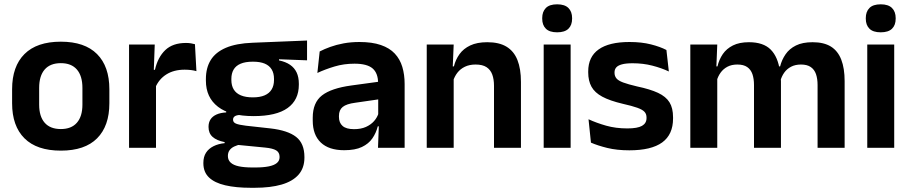

<svg xmlns="http://www.w3.org/2000/svg" viewBox="-20 -702 4324 912"><path d="M269 13.5Q155 13.5 96.2 -45Q37.5 -103.5 37.5 -211.5V-278Q37.5 -386.5 96.2 -445.2Q155 -504 269 -504Q382.5 -504 441 -445.2Q499.5 -386.5 499.5 -278V-211.5Q499.5 -103.5 441.2 -45Q383 13.5 269 13.5ZM269 -89Q319 -89 345.2 -119Q371.5 -149 371.5 -205V-284.5Q371.5 -341.5 345.2 -371.8Q319 -402 269 -402Q218.5 -402 192.2 -371.8Q166 -341.5 166 -284.5V-205Q166 -149 192.2 -119Q218.5 -89 269 -89Z M717.5 -285 685 -370.5H716Q729.5 -430 765 -464Q800.5 -498 863.5 -498Q876.5 -498 887 -496.2Q897.5 -494.5 906 -492L913 -364Q902 -367.5 887.5 -369.2Q873 -371 857 -371Q806 -371 770.2 -348.5Q734.5 -326 717.5 -285ZM593 0V-490.5H715L709.5 -340L721 -335.5V0Z M1184.5 -150.5Q1073 -150.5 1015.5 -194.8Q958 -239 958 -319V-326.5Q958 -379.5 981 -416.8Q1004 -454 1053 -475Q1102 -496 1180 -499L1438.5 -509.5V-415.5L1305.5 -420.5V-415Q1337 -408.5 1357.8 -394.2Q1378.5 -380 1389 -357.8Q1399.5 -335.5 1399.5 -304V-299.5Q1399.5 -227 1346 -188.8Q1292.5 -150.5 1184.5 -150.5ZM1178.5 93.5H1192.5Q1231.5 93.5 1257 88.2Q1282.5 83 1295.2 72.2Q1308 61.5 1308 44.5V43Q1308 22 1291.8 12.2Q1275.5 2.5 1239.5 -1L1096 -15L1125.5 -16.5Q1107 -13 1092.8 -6.2Q1078.5 0.5 1070.5 11.5Q1062.5 22.5 1062.5 38.5V39.5Q1062.5 58 1075.5 70.2Q1088.5 82.5 1114.5 88Q1140.5 93.5 1178.5 93.5ZM1171.5 190Q1100.5 190 1050 178.2Q999.5 166.5 972.8 141Q946 115.5 946 73.5V71.5Q946 43 958.5 23.5Q971 4 994 -7.5Q1017 -19 1047 -22V-27Q1009 -34.5 989.8 -51.8Q970.5 -69 970.5 -99V-99.5Q970.5 -120.5 980 -135Q989.5 -149.5 1008.2 -158Q1027 -166.5 1054.5 -168V-182.5L1163 -155.5L1128 -156.5Q1105 -156 1096 -150.2Q1087 -144.5 1087 -134V-133.5Q1087 -120.5 1101 -114.8Q1115 -109 1147.5 -105L1265 -92Q1347.5 -82.5 1386.8 -51.5Q1426 -20.5 1426 44V46.5Q1426 96 1398 127.8Q1370 159.5 1317.2 174.8Q1264.5 190 1189.5 190ZM1181 -239.5Q1214.5 -239.5 1236.8 -249Q1259 -258.5 1270.2 -277Q1281.5 -295.5 1281.5 -322V-327.5Q1281.5 -354 1270.5 -372.2Q1259.5 -390.5 1237.5 -399.8Q1215.5 -409 1182 -409H1180.5Q1145 -409 1122.5 -399.2Q1100 -389.5 1089.5 -371.2Q1079 -353 1079 -327.5V-322Q1079 -295.5 1090.2 -277Q1101.5 -258.5 1124.2 -249Q1147 -239.5 1181 -239.5Z M1775.5 0 1780 -120 1776.5 -131V-284.5L1776 -306.5Q1776 -354.5 1749.8 -377Q1723.5 -399.5 1664 -399.5Q1613.5 -399.5 1569.2 -386.2Q1525 -373 1487.5 -355.5L1498.5 -457.5Q1520.5 -469 1548.8 -479.2Q1577 -489.5 1612 -496Q1647 -502.5 1687.5 -502.5Q1747.5 -502.5 1789 -488.2Q1830.5 -474 1855.2 -447.5Q1880 -421 1891 -384.2Q1902 -347.5 1902 -303V0ZM1615 11.5Q1542 11.5 1503.8 -25Q1465.5 -61.5 1465.5 -129V-143Q1465.5 -214.5 1509.5 -248.8Q1553.5 -283 1649 -296L1788 -315L1795.5 -232.5L1667.5 -214Q1625.5 -208.5 1607.8 -194Q1590 -179.5 1590 -151.5V-146.5Q1590 -119 1607.2 -103.8Q1624.5 -88.5 1661.5 -88.5Q1694.5 -88.5 1718 -99Q1741.5 -109.5 1756.8 -126.8Q1772 -144 1778.5 -165.5L1796.5 -102H1774.5Q1766.5 -70.5 1748.8 -44.8Q1731 -19 1699 -3.8Q1667 11.5 1615 11.5Z M2326.5 0V-294.5Q2326.5 -325.5 2318.2 -348Q2310 -370.5 2291 -383Q2272 -395.5 2239 -395.5Q2210 -395.5 2188.2 -385Q2166.5 -374.5 2152.8 -356.8Q2139 -339 2132 -316.5L2112 -386.5H2136Q2144 -419 2162.8 -445Q2181.5 -471 2213.8 -486.2Q2246 -501.5 2294.5 -501.5Q2351 -501.5 2386 -480.2Q2421 -459 2437.8 -417Q2454.5 -375 2454.5 -313V0ZM2007 0V-490.5H2135L2130 -371L2135 -360.5V0Z M2562.5 0V-490.5H2690.5V0ZM2626.5 -548.5Q2590 -548.5 2572.8 -565.8Q2555.5 -583 2555.5 -613.5V-616Q2555.5 -646.5 2572.8 -664Q2590 -681.5 2626.5 -681.5Q2662.5 -681.5 2680 -664Q2697.5 -646.5 2697.5 -616V-613.5Q2697.5 -582.5 2680 -565.5Q2662.5 -548.5 2626.5 -548.5Z M2969.5 12Q2910.5 12 2864.8 0.8Q2819 -10.5 2787 -24.5L2775.5 -135.5Q2813.5 -118 2859.2 -105Q2905 -92 2960 -92Q3008 -92 3029.5 -104.2Q3051 -116.5 3051 -141V-144Q3051 -160.5 3041.2 -171Q3031.5 -181.5 3007 -190.2Q2982.5 -199 2938 -209Q2876.5 -223.5 2840.8 -242.8Q2805 -262 2789.5 -290.2Q2774 -318.5 2774 -358V-362.5Q2774 -432 2823.5 -467.2Q2873 -502.5 2970 -502.5Q3027.5 -502.5 3071.8 -491.2Q3116 -480 3145.5 -464.5L3157 -362.5Q3122 -379 3078.5 -390.2Q3035 -401.5 2985 -401.5Q2952.5 -401.5 2933.8 -396.2Q2915 -391 2907 -381.5Q2899 -372 2899 -358.5V-356Q2899 -341 2907.8 -330Q2916.5 -319 2940 -310.2Q2963.5 -301.5 3006 -291.5Q3068 -278.5 3105.5 -261Q3143 -243.5 3160 -216.2Q3177 -189 3177 -145V-139Q3177 -63 3125.5 -25.5Q3074 12 2969.5 12Z M3863.5 0V-298Q3863.5 -328 3856 -349.8Q3848.5 -371.5 3831.2 -383.5Q3814 -395.5 3784.5 -395.5Q3757.5 -395.5 3737.5 -385Q3717.5 -374.5 3705 -356.8Q3692.5 -339 3686.5 -316.5L3672.5 -386.5H3685.5Q3693.5 -418 3711.5 -444.2Q3729.5 -470.5 3760.8 -486Q3792 -501.5 3840 -501.5Q3893.5 -501.5 3926.8 -480.8Q3960 -460 3976 -418.8Q3992 -377.5 3992 -316.5V0ZM3259 0V-490.5H3387L3382 -366L3387 -360.5V0ZM3561.5 0V-298Q3561.5 -328 3554 -349.8Q3546.5 -371.5 3529.2 -383.5Q3512 -395.5 3482.5 -395.5Q3455 -395.5 3435.2 -385Q3415.5 -374.5 3402.8 -356.8Q3390 -339 3384 -316.5L3364 -386.5H3388Q3395.5 -419 3413.2 -445Q3431 -471 3461.5 -486.2Q3492 -501.5 3537.5 -501.5Q3606 -501.5 3640.8 -466.5Q3675.5 -431.5 3684.5 -364.5Q3686.5 -354.5 3688 -341.2Q3689.5 -328 3689.5 -316.5V0Z M4099.5 0V-490.5H4227.5V0ZM4163.5 -548.5Q4127 -548.5 4109.8 -565.8Q4092.5 -583 4092.5 -613.5V-616Q4092.5 -646.5 4109.8 -664Q4127 -681.5 4163.5 -681.5Q4199.5 -681.5 4217 -664Q4234.5 -646.5 4234.5 -616V-613.5Q4234.5 -582.5 4217 -565.5Q4199.5 -548.5 4163.5 -548.5Z"/></svg>

Font: Anek Telugu SemiBold
Style: Regular
Weight: 600
Designer: Omkar Bhoir (Telugu), Yesha Goshar (Latin)
Foundry: Ek Type
Version: Version 1.003